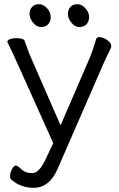

<svg xmlns="http://www.w3.org/2000/svg" viewBox="-20 -889 569 916"><path d="M405 -808Q405 -786 392.5 -773Q380 -760 359 -760Q338 -760 321 -780.5Q304 -801 304 -822Q304 -843 316 -856Q328 -869 349 -869Q370 -869 387.5 -849.5Q405 -830 405 -808ZM222 -808Q222 -786 209.5 -773Q197 -760 176 -760Q155 -760 138 -780.5Q121 -801 121 -822Q121 -843 133 -856Q145 -869 166 -869Q187 -869 204.5 -849.5Q222 -830 222 -808ZM234 -206 56 -602Q34 -651 24.5 -669Q15 -687 15 -689Q15 -698 28.5 -702.5Q42 -707 57 -707Q94 -707 98 -693Q103 -680 111 -656.5Q119 -633 126 -618L269 -291L406 -608Q421 -643 439 -703Q442 -712 453 -712Q464 -712 478 -706Q511 -689 511 -668Q511 -663 497 -635Q483 -607 474 -586L253 -79Q214 7 141 7Q78 7 33 -33Q28 -37 28 -50.5Q28 -64 37 -81.5Q46 -99 55.5 -99Q65 -99 83 -81Q101 -63 133 -63Q165 -63 193 -120Z"/></svg>

Font: Moon Stars Kai T
Style: Regular
Weight: 400
Designer: GuiWonder
Version: Version 1.101